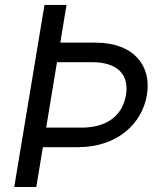

<svg xmlns="http://www.w3.org/2000/svg" viewBox="-20 -747 671 767"><path d="M157.7 -727.3 36.9 0H125L151.3 -159.1H292.6C447.4 -159.1 548.3 -252.8 566.8 -367.9C586.6 -483 515.6 -576.7 360.8 -576.7H220.9L245.7 -727.3ZM164.4 -237.2 207.7 -498.6H348C448.9 -498.6 497.2 -448.9 483 -366.5C468.8 -284.1 406.2 -237.2 305.4 -237.2Z"/></svg>

Font: Margiela Sans
Style: Italic
Weight: 400
Italic angle: -9.39999°
Designer: Stefan Endress, Andreas Faust
Version: Version 1.100;FEAKit 1.0